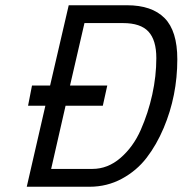

<svg xmlns="http://www.w3.org/2000/svg" viewBox="-20 -712 696 732"><path d="M321 0H82L153 -309H87L102 -386H171L242 -692H464Q559 -692 607.5 -643Q656 -594 656 -486Q656 -347 604 -224Q577 -160 539 -110.5Q501 -61 444.5 -30.5Q388 0 321 0ZM449 -624H302L247 -386H389L372 -309H230L175 -68H332Q391 -68 439.5 -110Q488 -152 516.5 -216.5Q545 -281 560.5 -351.5Q576 -422 576 -490.5Q576 -559 546 -591.5Q516 -624 449 -624Z"/></svg>

Font: Titillium Web
Style: Italic
Weight: 400
Italic angle: -13°
Version: Version 1.002;PS 57.000;hotconv 1.0.70;makeotf.lib2.5.55311